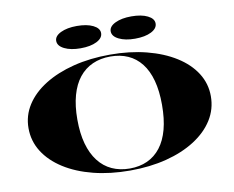

<svg xmlns="http://www.w3.org/2000/svg" viewBox="-96 -1062 1465 1204"><g transform="rotate(-10 636.5 -460.5)"><path d="M639 -723Q765 -723 870.5 -696Q976 -669 1054 -620Q1132 -571 1174.5 -504Q1217 -437 1217 -357Q1217 -275 1174.5 -207Q1132 -139 1054 -89Q976 -39 870.5 -12Q765 15 639 15Q512 15 405.5 -12Q299 -39 220.5 -89Q142 -139 99 -207Q56 -275 56 -357Q56 -437 99 -504Q142 -571 220.5 -620Q299 -669 405.5 -696Q512 -723 639 -723ZM639 -711Q576 -711 525.5 -688.5Q475 -666 439.5 -621.5Q404 -577 385.5 -510.5Q367 -444 367 -357Q367 -269 385.5 -202.5Q404 -136 439.5 -90Q475 -44 525.5 -21Q576 2 639 2Q701 2 750.5 -20.5Q800 -43 835 -88Q870 -133 888 -200Q906 -267 906 -357Q906 -445 888 -511.5Q870 -578 835 -622.5Q800 -667 750.5 -689Q701 -711 639 -711ZM812 -936Q876 -936 915.5 -916.5Q955 -897 955 -866Q955 -834 915.5 -814Q876 -794 812 -794Q750 -794 709.5 -814Q669 -834 669 -866Q669 -897 709.5 -916.5Q750 -936 812 -936ZM465 -936Q529 -936 568.5 -916.5Q608 -897 608 -866Q608 -834 568.5 -814Q529 -794 465 -794Q403 -794 362.5 -814Q322 -834 322 -866Q322 -897 362.5 -916.5Q403 -936 465 -936Z"/></g></svg>

Font: Kalnia Expanded Medium
Style: Regular
Weight: 500
Width: 7
Designer: Frida Medrano
Foundry: Frida Medrano
Version: Version 1.105